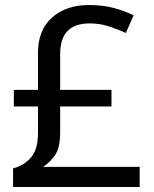

<svg xmlns="http://www.w3.org/2000/svg" viewBox="-20 -743 612 763"><path d="M334 -723Q389 -723 433 -711Q477 -699 511 -682L480 -612Q450 -626 413.5 -638Q377 -650 336 -650Q279 -650 249 -620.5Q219 -591 219 -525V-386H423V-320H219V-216Q219 -155 198 -125.5Q177 -96 151 -80H535V0H32V-74Q75 -85 103 -117Q131 -149 131 -215V-320H35V-386H131V-534Q131 -623 186.5 -673Q242 -723 334 -723Z"/></svg>

Font: Noto Sans Hebrew Droid
Style: Regular
Weight: 400
Designer: Monotype Design Team
Foundry: Monotype Imaging Inc.
Version: Version 1.100